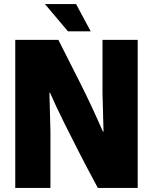

<svg xmlns="http://www.w3.org/2000/svg" viewBox="-20 -924 753 944"><path d="M55 -728H267Q324 -616 377.5 -509.5Q431 -403 486 -277H489L484 -466V-728H657V0H461Q404 -106 365.5 -181.5Q327 -257 300.5 -310Q274 -363 256.5 -400.5Q239 -438 226 -468H223L228 -278V0H55ZM314 -770 201 -904H354L426 -770Z"/></svg>

Font: Murecho ExtraBold
Style: Regular
Weight: 800
Designer: Neil Summerour
Foundry: Positype
Version: Version 1.010; ttfautohint (v1.8.3)